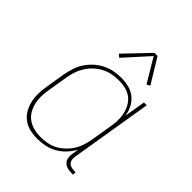

<svg xmlns="http://www.w3.org/2000/svg" viewBox="-211 -885 1021 1021"><g transform="rotate(45 300.0 -374.0)"><path d="M239 8Q210 8 182.5 1.5Q155 -5 133.5 -21Q112 -37 98.5 -60.5Q85 -84 79 -110.5Q73 -137 73.5 -166Q74 -195 79 -223L97 -333Q102 -360 110.5 -387Q119 -414 134.5 -438Q150 -462 172 -482Q194 -502 220 -515Q246 -528 273 -533Q300 -538 328 -538Q357 -538 385 -530.5Q413 -523 434 -505.5Q455 -488 467.5 -463Q480 -438 484 -410L504 -530H525L449 -68Q447 -57 448.5 -45.5Q450 -34 456.5 -26Q463 -18 474 -14.5Q485 -11 496 -11H509V8H493Q478 8 463.5 3.5Q449 -1 439.5 -11.5Q430 -22 427.5 -37.5Q425 -53 428 -68L434 -105Q419 -78 398 -55.5Q377 -33 351 -18.5Q325 -4 296 2Q267 8 239 8ZM245 -11Q269 -11 294 -15.5Q319 -20 342 -32.5Q365 -45 384 -63.5Q403 -82 416.5 -104Q430 -126 437.5 -150.5Q445 -175 449 -199L467 -309Q472 -334 473 -360Q474 -386 469 -410Q464 -434 452.5 -455.5Q441 -477 422 -492Q403 -507 378.5 -513Q354 -519 328 -519Q303 -519 278 -514.5Q253 -510 229.5 -498Q206 -486 186 -467.5Q166 -449 152 -426.5Q138 -404 130 -379.5Q122 -355 118 -330L100 -220Q95 -194 94.5 -168Q94 -142 99.5 -118Q105 -94 117.5 -72.5Q130 -51 150 -37Q170 -23 194.5 -17Q219 -11 245 -11ZM243 -605 226 -619 357 -756H380L465 -617L446 -607L366 -741Z"/></g></svg>

Font: Iosevka Slab Thin Extended
Style: Italic
Weight: 100
Width: 7
Italic angle: -9°
Monospace: yes
Designer: Belleve Invis
Foundry: Belleve Invis
Version: Version 11.1.0; ttfautohint (v1.8.3)